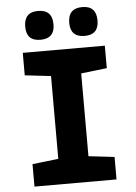

<svg xmlns="http://www.w3.org/2000/svg" viewBox="-61 -975 722 1021"><g transform="rotate(-5 300.0 -464.5)"><path d="M81 0V-120L220 -136V-578L81 -594V-714H519V-594L381 -578V-136L519 -120V0ZM417 -775Q492 -775 492 -851Q492 -929 417 -929Q341 -929 341 -851Q341 -775 417 -775ZM181 -775Q257 -775 257 -851Q257 -929 181 -929Q106 -929 106 -851Q106 -775 181 -775Z"/></g></svg>

Font: Noto Sans Mono Extra
Style: Regular
Weight: 800
Designer: Monotype Design Team
Foundry: Monotype Imaging Inc.
Version: Version 1.900